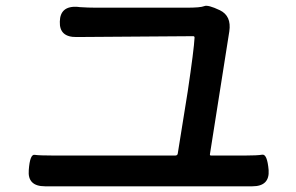

<svg xmlns="http://www.w3.org/2000/svg" viewBox="-20 -702 1040 674"><path d="M138 -48Q76 -48 81 -105Q85 -161 101.5 -158.5Q118 -156 168 -156H595Q603 -156 604 -163L639 -381Q661 -529 663 -570Q663 -575 658 -575L249 -572Q188 -571 190 -626Q191 -682 252 -678L260 -677Q289 -675 318 -675H635Q684 -675 697 -680.5Q710 -686 752 -666Q793 -646 785 -592L717 -161Q716 -156 721 -156H840Q883 -156 900.5 -159Q918 -162 923 -105Q927 -48 866 -48Z"/></svg>

Font: Resource Han Rounded CN Medium
Style: Regular
Weight: 500
Designer: Cyano Hao (round all glyphs); Ryoko NISHIZUKA 西塚涼子 (kana, bopomofo & ideographs); Paul D. Hunt (Latin, Greek & Cyrillic)
Foundry: Cyano Hao
Version: 0.990